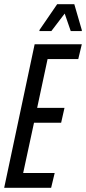

<svg xmlns="http://www.w3.org/2000/svg" viewBox="-22 -900 412 920"><path d="M-2 0 144 -688H370L353 -617H206L156 -383H287L271 -312H141L89 -71H240L223 0ZM167 -751V-756L252 -880H334L370 -756V-751H317L288 -835L224 -751Z"/></svg>

Font: Saira Ultra Condensed Medium
Style: Italic
Weight: 500
Width: 1
Italic angle: -12°
Designer: Hector Gatti with collaboration of the Omnibus-Type team
Foundry: Omnibus-Type
Version: Version 1.001; ttfautohint (v1.8)